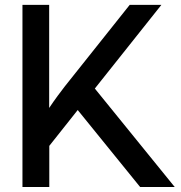

<svg xmlns="http://www.w3.org/2000/svg" viewBox="-20 -752 728 772"><path d="M178.2 0H70.3V-732.4H177.7V-317.9Q195.3 -344.2 211.9 -366.7Q228.5 -389.2 240.7 -404.8L501.5 -732.4H628.9L361.3 -396L682.6 0H543.5L292.5 -309.6L178.2 -165.5Z"/></svg>

Font: Kumbh Sans Medium
Style: Regular
Weight: 500
Version: Version 1.005